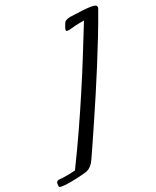

<svg xmlns="http://www.w3.org/2000/svg" viewBox="-242 -845 885 1091"><g transform="rotate(-20 200.5 -299.5)"><path d="M-65.9 110.8Q-33.7 107.9 -7.1 102.8Q19.5 97.7 40 92.8Q92.8 -14.2 138.4 -114.7Q184.1 -215.3 225.3 -311.8Q266.6 -408.2 304.4 -502.2Q342.3 -596.2 379.9 -690.9Q365.7 -688.5 345 -684.6Q324.2 -680.7 297.9 -672.9Q289.6 -670.4 283 -669.2Q276.4 -668 272 -668Q267.6 -668 265.4 -669.7Q263.2 -671.4 263.2 -676.8Q263.2 -679.7 264.6 -685.1Q266.1 -690.4 268.3 -696.5Q270.5 -702.6 272.9 -708.7Q275.4 -714.8 277.8 -719.2Q280.3 -723.6 284.9 -726.6Q289.6 -729.5 294.9 -731.7Q300.3 -733.9 305.2 -734.9Q310.1 -735.8 313 -736.8Q360.4 -743.7 392.3 -747.3Q424.3 -751 443.8 -751Q463.9 -751 471.9 -747.1Q480 -743.2 480 -733.9Q480 -731.4 479.5 -729.2Q479 -727.1 478 -724.1Q453.1 -653.8 423.1 -576.9Q393.1 -500 361.3 -422.9Q329.6 -345.7 297.9 -271.7Q266.1 -197.8 238 -133.8Q210 -69.8 187.3 -19Q164.6 31.7 150.9 62Q140.6 85.4 128.9 98.9Q117.2 112.3 103 119.1Q96.2 122.6 76.2 127.9Q56.2 133.3 31.5 138.7Q6.8 144 -17.8 147.9Q-42.5 151.9 -58.1 151.9Q-64 151.9 -68.1 151.9Q-72.3 151.9 -74.7 150.1Q-77.1 148.4 -78.1 143.8Q-79.1 139.2 -79.1 129.9Q-79.1 124 -76.7 118.7Q-74.2 113.3 -65.9 110.8Z"/></g></svg>

Font: Mervale Script
Style: Regular
Weight: 400
Designer: Astigmatic (AOETI)
Foundry: Astigmatic (AOETI)
Version: Version 1.000